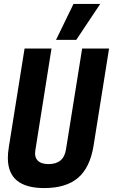

<svg xmlns="http://www.w3.org/2000/svg" viewBox="-20 -947 575 977"><path d="M205 10Q20 10 20 -143Q20 -155 21 -167.5Q22 -180 25 -199L105 -700H242L160 -183Q154 -149 171.5 -130.5Q189 -112 227 -112Q305 -112 316 -188L398 -700H535L456 -205Q438 -94 377 -42Q316 10 205 10ZM265 -744 354 -927H490L368 -744Z"/></svg>

Font: Georama SemiCondensed
Style: Bold Italic
Weight: 700
Width: 4
Italic angle: -9°
Designer: Jean-Baptiste Levee
Foundry: Production Type
Version: Version 1.000